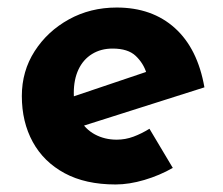

<svg xmlns="http://www.w3.org/2000/svg" viewBox="-20 -478 593 510"><path d="M287 12Q207 12 151.5 -18Q96 -48 67 -101Q38 -154 38 -223Q38 -289 72 -342Q106 -395 163 -426.5Q220 -458 290 -458Q384 -458 444.5 -403.5Q505 -349 523 -246L183 -138L152 -214L398 -297L369 -284Q361 -310 340.5 -329.5Q320 -349 279 -349Q248 -349 224.5 -334.5Q201 -320 188.5 -293.5Q176 -267 176 -231Q176 -190 191 -162.5Q206 -135 232 -121Q258 -107 290 -107Q313 -107 334.5 -115Q356 -123 377 -136L439 -32Q404 -12 363.5 0Q323 12 287 12Z"/></svg>

Font: Josefin Sans Thin
Style: Bold
Weight: 700
Version: Version 2.000